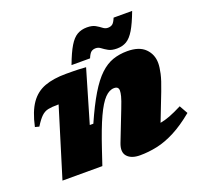

<svg xmlns="http://www.w3.org/2000/svg" viewBox="-128 -877 1085 1036"><g transform="rotate(-20 414.0 -358.5)"><path d="M48 -316.5 24.5 -322.5Q42.5 -406 74.8 -452Q107 -498 157.5 -516.5Q208 -535 280 -535Q303 -535 319.5 -534.8Q336 -534.5 353.2 -534Q370.5 -533.5 394.5 -531.5L306.5 -231.5H327Q368 -324.5 404 -384.2Q440 -444 475.2 -477.2Q510.5 -510.5 548.8 -523.8Q587 -537 632 -537Q700.5 -537 734.2 -503.2Q768 -469.5 768 -419.5Q768 -395.5 760.2 -360.5Q752.5 -325.5 730.5 -269L669.5 -112Q695.5 -116.5 725.8 -128Q756 -139.5 797 -160.5L824 -112.5Q762 -61.5 708 -33.8Q654 -6 604.5 4.5Q555 15 506.5 15Q456.5 15 433.5 -10.8Q410.5 -36.5 429.5 -85L496 -255.5Q513.5 -300 518.2 -319.2Q523 -338.5 523 -350.5Q523 -374 497.5 -374Q470 -374 443.8 -346.8Q417.5 -319.5 388.5 -256.8Q359.5 -194 323.5 -86.5L294.5 0H65.5L186.5 -393.5H179Q146.5 -393.5 125.5 -389Q104.5 -384.5 87.2 -368.2Q70 -352 48 -316.5ZM732 -732Q708 -668 686.8 -632.5Q665.5 -597 641.8 -583Q618 -569 586.5 -569Q556 -569 537.8 -579.2Q519.5 -589.5 506.2 -599.8Q493 -610 478 -610Q462 -610 451.8 -602.2Q441.5 -594.5 431 -569H324.5Q348.5 -633.5 369.8 -668.8Q391 -704 415.2 -718Q439.5 -732 471.5 -732Q501.5 -732 519.5 -721.8Q537.5 -711.5 550.5 -701.2Q563.5 -691 578.5 -691Q594.5 -691 604.8 -698.8Q615 -706.5 625.5 -732Z"/></g></svg>

Font: Newsreader 6pt ExtraBold
Style: Italic
Weight: 800
Italic angle: -17°
Designer: Hugues Gentile
Foundry: Production Type
Version: Version 1.003; ttfautohint (v1.8.3)